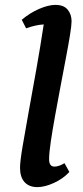

<svg xmlns="http://www.w3.org/2000/svg" viewBox="-20 -754 338 786"><path d="M133 12Q99 12 80.5 -8.5Q62 -29 62 -67Q62 -92 72 -152Q82 -212 97 -294Q112 -376 128.5 -469Q145 -562 159 -654Q142 -653 124 -649Q106 -645 87 -638L69 -673Q102 -701 140 -717.5Q178 -734 207 -734Q241 -734 257 -714.5Q273 -695 273 -667Q273 -650 266.5 -610Q260 -570 249.5 -515Q239 -460 227.5 -399Q216 -338 205.5 -280Q195 -222 188 -175Q181 -128 181 -102Q181 -72 203 -72Q221 -72 244 -86L264 -50Q238 -22 200.5 -5Q163 12 133 12Z"/></svg>

Font: Petrona
Style: Bold Italic
Weight: 700
Italic angle: -9°
Designer: Ringo R. Seeber
Foundry: Ringo R. Seeber
Version: Version 2.001; ttfautohint (v1.8.3)